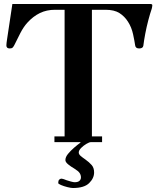

<svg xmlns="http://www.w3.org/2000/svg" viewBox="-20 -713 801 963"><path d="M12 -485Q12 -490 13 -498.5Q14 -507 15 -513L42 -693H733Q744 -693 744 -687Q744 -684 743 -678Q742 -672 741 -669Q733 -646 724 -612Q715 -578 708.5 -543.5Q702 -509 699 -484Q697 -470 678 -470Q660 -470 658 -485Q655 -506 647.5 -541Q640 -576 622 -604Q605 -631 579 -647.5Q553 -664 509 -664H441V-29H492V0H435Q428 0 413.5 8.5Q399 17 387 29Q375 41 375 52Q375 61 385 69.5Q395 78 407 86Q428 101 440 115Q452 129 452 152Q452 181 427 205.5Q402 230 346 230Q336 230 318 225.5Q300 221 286 215Q272 209 272 205Q272 193 277 188Q282 183 289 183Q292 183 299.5 185.5Q307 188 314 191Q322 194 335.5 197.5Q349 201 354 201Q371 201 378.5 194Q386 187 386 177Q386 165 379.5 155Q373 145 352 132Q336 123 322 111.5Q308 100 308 90Q308 75 321 59Q334 43 352 27.5Q370 12 384 2L383 0H253V-29H304V-664H256Q214 -664 180 -647.5Q146 -631 117 -599Q98 -578 82 -547Q66 -516 52 -487Q48 -479 43.5 -474.5Q39 -470 29 -470Q12 -470 12 -485Z"/></svg>

Font: Monomakh
Style: Regular
Weight: 400
Version: Version 1.200; ttfautohint (v1.8.4.7-5d5b)